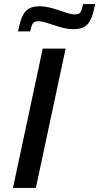

<svg xmlns="http://www.w3.org/2000/svg" viewBox="-20 -928 490 948"><path d="M69 -773H129C138 -811 142 -823 169 -823C191 -823 215 -814 240 -806C273 -795 304 -784 343 -784C417 -784 433 -825 450 -908H390C382 -869 378 -857 350 -857C326 -857 305 -866 279 -875C247 -885 213 -897 176 -897C102 -897 86 -855 69 -773ZM191 -688 44 0H157L304 -688Z"/></svg>

Font: Saira UNSAM Medium Italic
Style: Regular
Weight: 500
Italic angle: -12°
Designer: Hector Gatti with collaboration of the Omnibus-Type team
Foundry: Omnibus-Type
Version: Version 0.072;PS 000.072;hotconv 1.0.88;makeotf.lib2.5.64775